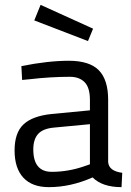

<svg xmlns="http://www.w3.org/2000/svg" viewBox="-20 -760 541 790"><path d="M425 -349V-93Q428 -56 483 -49L480 10Q401 10 361 -30Q271 10 181 10Q112 10 76 -29Q40 -68 40 -141Q40 -214 77 -248.5Q114 -283 193 -291L350 -306V-349Q350 -400 328 -422Q306 -444 268 -444Q188 -444 102 -434L71 -431L68 -488Q178 -510 263 -510Q348 -510 386.5 -471Q425 -432 425 -349ZM117 -145Q117 -53 193 -53Q261 -53 327 -76L350 -84V-249L202 -235Q157 -231 137 -209Q117 -187 117 -145ZM147 -740 363 -642 342 -591 121 -676Z"/></svg>

Font: Titillium Web
Style: Regular
Weight: 400
Version: Version 1.002;PS 57.000;hotconv 1.0.70;makeotf.lib2.5.55311